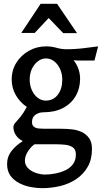

<svg xmlns="http://www.w3.org/2000/svg" viewBox="-20 -752 532 1002"><path d="M220 -510Q249 -510 275 -502.5Q301 -495 329 -495Q368 -495 408.5 -499.5Q449 -504 492 -510L473 -436H392Q385 -436 378 -436.5Q371 -437 364 -438Q381 -416 389.5 -391.5Q398 -367 398 -341Q398 -291 375 -251Q352 -211 309 -188.5Q266 -166 207 -166Q184 -166 165.5 -153.5Q147 -141 147 -115Q147 -98 157 -90.5Q167 -83 182 -81.5Q197 -80 212 -80H300Q327 -80 355 -77Q383 -74 406.5 -63Q430 -52 445 -31Q460 -10 460 25Q460 80 437.5 119Q415 158 377.5 183Q340 208 293.5 219Q247 230 200 230Q172 230 140 224Q108 218 80 203.5Q52 189 34.5 165Q17 141 17 104Q17 65 41 35Q65 5 97 -14V-17Q76 -27 63 -46.5Q50 -66 50 -88Q50 -101 60.5 -112Q71 -123 86.5 -142Q102 -161 120 -194Q84 -218 62.5 -255.5Q41 -293 41 -337Q41 -386 65.5 -425Q90 -464 131 -487Q172 -510 220 -510ZM220 -447Q197 -447 177.5 -432Q158 -417 146.5 -392.5Q135 -368 135 -337Q135 -306 146.5 -281Q158 -256 177 -241.5Q196 -227 219 -227Q258 -227 281.5 -257.5Q305 -288 305 -336Q305 -367 293.5 -392Q282 -417 263 -432Q244 -447 220 -447ZM160 1Q141 14 125.5 38.5Q110 63 110 86Q110 110 127 126.5Q144 143 169 151Q194 159 215 159Q240 159 268.5 153.5Q297 148 321.5 136.5Q346 125 361 104.5Q376 84 376 54Q376 28 360 17Q344 6 320.5 3.5Q297 1 275 1ZM234 -658 161 -580H91L192 -732H278L382 -579H310Z"/></svg>

Font: Rosario Medium
Style: Regular
Weight: 500
Version: Version 1.201